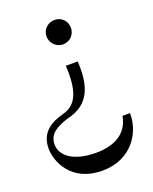

<svg xmlns="http://www.w3.org/2000/svg" viewBox="-133 -575 678 850"><g transform="rotate(-20 206.0 -150.0)"><path d="M229 -500C197 -500 171 -475 171 -443C171 -411 197 -385 229 -385C261 -385 286 -411 286 -443C286 -475 261 -500 229 -500ZM402 2H367C354 78 293 116 202 116C96 116 41 72 41 19C41 -30 77 -51 135 -70C246 -94 270 -182 263 -292H207C214 -169 187 -113 124 -96C66 -81 10 -51 10 26C10 87 54 200 202 200C343 200 406 87 402 2Z"/></g></svg>

Font: Space Cowgirl
Style: Regular
Weight: 400
Designer: Valery Marier
Foundry: Valery Marier
Version: Version 1.000;hotconv 1.0.109;makeotfexe 2.5.65596